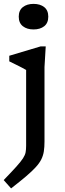

<svg xmlns="http://www.w3.org/2000/svg" viewBox="-22 -760 345 1014"><path d="M155 -604.5Q120.5 -604.5 98.8 -621.5Q77 -638.5 77 -672Q77 -705.5 98.8 -722.5Q120.5 -739.5 155 -739.5Q190 -739.5 211.5 -722.5Q233 -705.5 233 -672Q233 -638.5 211.5 -621.5Q190 -604.5 155 -604.5ZM116 -390.5Q110.5 -394 95.2 -402Q80 -410 61.2 -419.2Q42.5 -428.5 27 -436V-465.5L192.5 -515H219.5L213 -405.5V-12Q213 17 209.5 39.5Q206 62 196 82Q186 102 166.2 123.5Q146.5 145 115 171.8Q83.5 198.5 36.5 235L-2.5 191Q40.5 146.5 64.5 119.8Q88.5 93 99.5 76Q110.5 59 113.2 44.5Q116 30 116 9.5Z"/></svg>

Font: Newsreader 7pt
Style: Regular
Weight: 400
Designer: Hugues Gentile
Foundry: Production Type
Version: Version 1.003